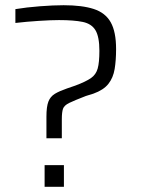

<svg xmlns="http://www.w3.org/2000/svg" viewBox="-20 -716 540 736"><path d="M158 -186V-269Q158 -307 165.5 -326.5Q173 -346 190.5 -356.5Q208 -367 237 -377L269 -388Q309 -403 328.5 -416.5Q348 -430 354.5 -453.5Q361 -477 361 -521Q361 -575 346 -600Q331 -625 297 -632Q263 -639 206 -639Q176 -639 129 -636Q82 -633 39 -628V-681Q81 -688 133 -692Q185 -696 224 -696Q295 -696 339.5 -681.5Q384 -667 404.5 -630.5Q425 -594 425 -528Q425 -485 419.5 -451.5Q414 -418 395.5 -394.5Q377 -371 338 -357L309 -348Q265 -331 245.5 -321.5Q226 -312 221.5 -299Q217 -286 217 -259V-186ZM151 0V-83H225V0Z"/></svg>

Font: Saira Light
Style: Regular
Weight: 300
Designer: Hector Gatti with collaboration of the Omnibus-Type team
Foundry: Omnibus-Type
Version: Version 1.100; ttfautohint (v1.8.3)